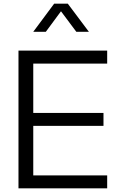

<svg xmlns="http://www.w3.org/2000/svg" viewBox="-20 -1019 660 1039"><path d="M273 -999H347L461 -847H393L310 -958L228 -847H160ZM80 0V-745H560V-675H160V-408H540V-338H160V-70H560V0Z"/></svg>

Font: Plus Jakarta Display Light
Style: Regular
Weight: 300
Designer: Gumpita Rahayu
Foundry: Tokotype Studio
Version: Version 1.000;hotconv 1.0.109;makeotfexe 2.5.65596